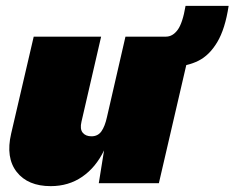

<svg xmlns="http://www.w3.org/2000/svg" viewBox="-20 -625 800 655"><path d="M153 10Q75 10 37 -38.5Q-1 -87 18 -169L95 -500H325L258 -210Q252 -185 262 -172.5Q272 -160 292 -160Q314 -160 326 -177Q338 -194 345 -226L408 -500H638L522 0H317L335 -112Q307 -54 260.5 -22Q214 10 153 10ZM574 -398 546 -500Q569 -500 586 -523Q603 -546 613 -605H760Q748 -526 721 -481Q694 -436 656.5 -417.5Q619 -399 574 -398Z"/></svg>

Font: Work Sans Black
Style: Italic
Weight: 900
Italic angle: -13°
Designer: Wei Huang
Foundry: Wei Huang
Version: Version 2.009; ttfautohint (v1.8.3)